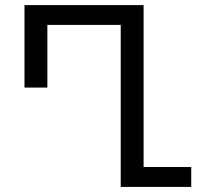

<svg xmlns="http://www.w3.org/2000/svg" viewBox="-20 -734 781 754"><path d="M454.1 0V-636.2H166V-390.1H76.2V-713.9H543.9V-78.1H731V0Z"/></svg>

Font: Kurinto Seri
Style: Regular
Weight: 400
Designer: Kurinto was developed by Clint Goss from a range of fonts that are compatible with the SIL Open Font License Version 1.1
Foundry: Clinton F. Goss
Version: Version 2.196; July 25, 2020